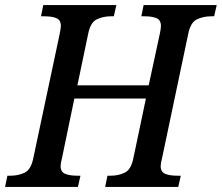

<svg xmlns="http://www.w3.org/2000/svg" viewBox="-40 -734 871 754"><path d="M-20 0 -11 -44H1Q32 -44 57 -56Q82 -68 91 -114L194 -599Q199 -623 199 -632Q199 -655 182 -662.5Q165 -670 133 -670H121L130 -714H417L407 -670H395Q365 -670 340 -658Q315 -646 306 -600L264 -399H544L588 -603Q592 -622 592 -632Q592 -655 575 -662.5Q558 -670 527 -670H515L524 -714H811L801 -670H789Q759 -670 733.5 -658Q708 -646 699 -600L596 -111Q594 -104 592.5 -95.5Q591 -87 591 -82Q591 -59 608.5 -51.5Q626 -44 657 -44H670L660 0H373L382 -44H395Q425 -44 450 -56Q475 -68 484 -114L533 -347H252L203 -111Q201 -104 199.5 -95.5Q198 -87 198 -82Q198 -59 215.5 -51.5Q233 -44 264 -44H276L266 0Z"/></svg>

Font: Noto Serif SemiCondensed Medium
Style: Italic
Weight: 500
Width: 4
Italic angle: -12°
Designer: Monotype Design Team
Foundry: Monotype Imaging Inc.
Version: Version 2.013